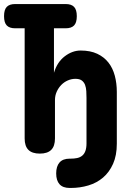

<svg xmlns="http://www.w3.org/2000/svg" viewBox="-20 -750 640 950"><path d="M55 -610Q27 -610 13.5 -624Q0 -638 0 -670Q0 -702 13.5 -716Q27 -730 55 -730H305Q333 -730 346.5 -716Q360 -702 360 -670Q360 -638 346.5 -624Q333 -610 305 -610H247V-390Q263 -443 300.5 -471.5Q338 -500 379 -500Q427 -500 461 -484Q495 -468 516.5 -440.5Q538 -413 548 -375.5Q558 -338 558 -295V-39Q558 19 539.5 60.5Q521 102 490 128.5Q459 155 417.5 167.5Q376 180 330 180H325Q291 180 274.5 161.5Q258 143 258 108Q258 73 274.5 54Q291 35 325 35H330Q347 35 361.5 32Q376 29 386.5 20.5Q397 12 402.5 -3Q408 -18 408 -41V-265Q408 -282 407 -299Q406 -316 401 -329.5Q396 -343 385 -351.5Q374 -360 353 -360Q334 -360 315.5 -352Q297 -344 283 -329.5Q269 -315 260.5 -296Q252 -277 252 -255V-65Q252 -27 233.5 -8.5Q215 10 177 10Q139 10 120.5 -8.5Q102 -27 102 -65V-610Z"/></svg>

Font: Maple Mono NL ExtraBold
Style: Regular
Weight: 800
Monospace: yes
Designer: subframe7536
Version: Version 7.000